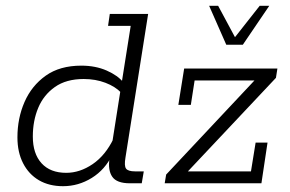

<svg xmlns="http://www.w3.org/2000/svg" viewBox="-20 -631 997 661"><path d="M197 10Q149 10 114 -10.5Q79 -31 59.5 -69Q40 -107 40 -158Q40 -224 64.5 -280Q89 -336 137.5 -370.5Q186 -405 260 -405Q309 -405 347.5 -388Q386 -371 405 -347L398 -340L430 -542H352L358 -583H490L412 -89Q407 -60 414 -50.5Q421 -41 445 -41H475L468 0H427Q382 0 366.5 -22.5Q351 -45 357 -85L362 -111L367 -99Q342 -47 296 -18.5Q250 10 197 10ZM208 -36Q255 -36 299 -66Q343 -96 371 -154L365 -131L396 -328L397 -312Q377 -333 343 -346Q309 -359 268 -359Q208 -359 169 -331.5Q130 -304 111.5 -259.5Q93 -215 93 -161Q93 -102 123 -69Q153 -36 208 -36ZM547 0 552 -30 872 -371 884 -354H650L637 -270H594L614 -395H935L930 -363L609 -22L602 -41H844L860 -140H901L880 0ZM759 -477 700 -611H731L789 -503L874 -611H907L816 -477Z"/></svg>

Font: Rokkitt SemiBold Light
Style: Italic
Weight: 300
Italic angle: -9°
Version: Version 3.103